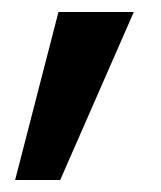

<svg xmlns="http://www.w3.org/2000/svg" viewBox="-20 -157 265 316"><path d="M4.9 139.2 76.2 -137.2H200.2L79.1 139.2Z"/></svg>

Font: SVN-Poppins Medium
Style: Regular
Weight: 500
Designer: Ninad Kale (Devanagari), Jonny Pinhorn (Latin)
Foundry: Indian Type Foundry
Version: Version 3.002 2017